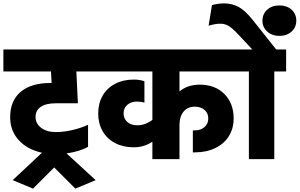

<svg xmlns="http://www.w3.org/2000/svg" viewBox="-30 -940 1770 1134"><path d="M530 -518H421L430 -330H300Q242 -330 211 -309Q180 -288 180 -250Q180 -210 213 -185Q246 -160 300 -160Q347 -160 398 -172Q449 -184 490 -203V-73Q441 -45 363 -34L535 124L415 174L290 49L165 174L45 124L218 -38Q131 -57 80.5 -112.5Q30 -168 30 -248Q30 -345 92 -397.5Q154 -450 270 -450H275L271 -518H-10V-648H530Z M1390 -518H1030V-400Q1078 -440 1150 -440Q1240 -440 1295 -385Q1350 -330 1350 -240Q1350 -181 1321.5 -135.5Q1293 -90 1240.5 -65Q1188 -40 1120 -40H1109V-170H1120Q1156 -170 1178 -189.5Q1200 -209 1200 -240Q1200 -272 1178 -291Q1156 -310 1120 -310Q1079 -310 1054.5 -281Q1030 -252 1030 -200V0H870V-103Q821 -70 760 -70Q698 -70 650 -95Q602 -120 576 -165.5Q550 -211 550 -270Q550 -329 576 -374.5Q602 -420 650 -445Q698 -470 760 -470Q797 -470 823 -460V-334Q802 -340 780 -340Q744 -340 722 -321Q700 -302 700 -270Q700 -239 722 -219.5Q744 -200 780 -200Q807 -200 830.5 -209.5Q854 -219 870 -232V-518H510V-648H1390Z M1660 -518H1590V0H1440V-518H1370V-648H1460L1373 -741Q1344 -772 1321.5 -786Q1299 -800 1272 -800Q1240 -800 1202 -788L1222 -910Q1260 -920 1293 -920Q1340 -920 1378.5 -899.5Q1417 -879 1462 -823L1601 -648H1660Z M1520 -818Q1520 -857 1548 -882.5Q1576 -908 1620 -908Q1664 -908 1692 -883Q1720 -858 1720 -818Q1720 -779 1692 -753.5Q1664 -728 1620 -728Q1577 -728 1548.5 -753.5Q1520 -779 1520 -818Z"/></svg>

Font: Madhuban Bold
Style: Regular
Weight: 700
Designer: jaikishan Patel
Foundry: MagicType
Version: Version 1.000